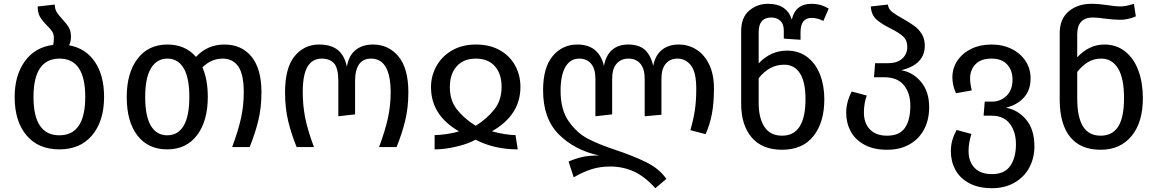

<svg xmlns="http://www.w3.org/2000/svg" viewBox="-20 -773 6107 1009"><path d="M527 -264Q527 -138 465 -63Q403 12 292 12Q181 12 119 -62Q57 -136 57 -263Q57 -377 110.5 -451Q164 -525 259 -537Q263 -549 263 -575Q263 -594 254 -607.5Q245 -621 227 -639Q203 -663 190.5 -684Q178 -705 178 -739L268 -749Q268 -726 278 -709.5Q288 -693 308 -672Q331 -647 342 -628Q353 -609 353 -580Q353 -555 343 -535Q431 -519 479 -447.5Q527 -376 527 -264ZM428 -264Q428 -465 293 -465Q156 -465 156 -263Q156 -62 292 -62Q428 -62 428 -264Z M1354 -288Q1354 -206 1337 -137.5Q1320 -69 1292 0H1200Q1232 -86 1246.5 -152Q1261 -218 1261 -287Q1261 -383 1232 -424Q1203 -465 1151 -465Q1090 -465 1044 -419Q1072 -354 1072 -264Q1072 -137 1015.5 -62.5Q959 12 859 12Q758 12 702 -61Q646 -134 646 -263Q646 -390 703 -464.5Q760 -539 860 -539Q954 -539 1010 -474Q1070 -539 1159 -539Q1250 -539 1302 -475Q1354 -411 1354 -288ZM975 -264Q975 -365 945 -415Q915 -465 860 -465Q804 -465 773.5 -414.5Q743 -364 743 -263Q743 -162 773 -112Q803 -62 859 -62Q915 -62 945 -112Q975 -162 975 -264Z M1478 -288Q1478 -416 1528 -477.5Q1578 -539 1657 -539Q1719 -539 1754.5 -511Q1790 -483 1803 -422Q1812 -480 1848 -509.5Q1884 -539 1940 -539Q2022 -539 2074 -476.5Q2126 -414 2126 -288Q2126 -206 2109 -137.5Q2092 -69 2064 0H1972Q2004 -86 2018.5 -152Q2033 -218 2033 -287Q2033 -465 1930 -465Q1846 -465 1846 -346V-172L1758 -162V-346Q1758 -415 1735.5 -440Q1713 -465 1671 -465Q1621 -465 1596 -422.5Q1571 -380 1571 -289Q1571 -217 1584.5 -151Q1598 -85 1630 0H1539Q1511 -68 1494.5 -136.5Q1478 -205 1478 -288Z M2481 -539Q2554 -539 2607 -509Q2660 -479 2687.5 -428Q2715 -377 2715 -316Q2715 -168 2565 -83Q2596 -74 2631 -68.5Q2666 -63 2689 -63L2701 12Q2577 12 2479 -39Q2443 -18 2380.5 -3Q2318 12 2264 12V-63Q2289 -63 2327 -68.5Q2365 -74 2392 -83Q2245 -167 2245 -315Q2245 -374 2273.5 -425.5Q2302 -477 2355.5 -508Q2409 -539 2481 -539ZM2480 -112Q2539 -149 2577.5 -197.5Q2616 -246 2616 -316Q2616 -385 2580.5 -425Q2545 -465 2481 -465Q2416 -465 2380 -424.5Q2344 -384 2344 -315Q2344 -245 2382 -197Q2420 -149 2480 -112Z M3732 -308Q3732 -231 3721 -173.5Q3710 -116 3688 -68L3608 -89Q3624 -143 3631.5 -193Q3639 -243 3639 -307Q3639 -394 3611 -429.5Q3583 -465 3540 -465Q3502 -465 3479 -438.5Q3456 -412 3456 -358V-170L3368 -162V-358Q3368 -412 3345 -438.5Q3322 -465 3283 -465Q3244 -465 3220.5 -438.5Q3197 -412 3197 -358V-172L3109 -162V-358Q3109 -412 3086 -438.5Q3063 -465 3024 -465Q2977 -465 2951.5 -421.5Q2926 -378 2926 -295Q2926 -196 2969 -135Q3012 -74 3069.5 -44Q3127 -14 3215 15Q3308 46 3376 79.5Q3444 113 3482 167L3424 216Q3367 153 3309.5 127.5Q3252 102 3186 102Q3134 102 3088 116.5Q3042 131 2995 159L2968 76Q3007 59 3043 51.5Q3079 44 3128 44Q2999 16 2916.5 -67Q2834 -150 2834 -298Q2834 -419 2885 -479Q2936 -539 3014 -539Q3127 -539 3154 -427Q3164 -482 3196.5 -510.5Q3229 -539 3281 -539Q3337 -539 3368 -512Q3399 -485 3413 -427Q3423 -482 3458 -510.5Q3493 -539 3547 -539Q3597 -539 3639 -513Q3681 -487 3706.5 -435Q3732 -383 3732 -308Z M4312 -252Q4312 -130 4255 -58Q4198 14 4090 14Q3985 14 3930 -51Q3875 -116 3875 -227V-610Q3875 -681 3917 -717Q3959 -753 4016 -753Q4115 -753 4141 -670Q4160 -753 4245 -753Q4293 -753 4335 -728L4307 -663Q4275 -679 4245 -679Q4187 -679 4187 -603V-564L4099 -570V-613Q4099 -647 4080.5 -664Q4062 -681 4033 -681Q3967 -681 3967 -604V-440Q4030 -507 4116 -507Q4178 -507 4222.5 -473Q4267 -439 4289.5 -381Q4312 -323 4312 -252ZM4213 -252Q4213 -342 4184 -387.5Q4155 -433 4101 -433Q4023 -433 3967 -362V-233Q3967 -152 3997.5 -106Q4028 -60 4090 -60Q4213 -60 4213 -252Z M4863 -210Q4863 -144 4836.5 -93.5Q4810 -43 4760 -14.5Q4710 14 4642 14Q4571 14 4522.5 -12.5Q4474 -39 4450.5 -83Q4427 -127 4427 -180Q4427 -237 4456 -292L4535 -271Q4520 -229 4520 -182Q4520 -126 4551.5 -93Q4583 -60 4642 -60Q4707 -60 4735.5 -101Q4764 -142 4764 -217Q4764 -284 4730 -325.5Q4696 -367 4627 -367H4573L4579 -441H4647Q4695 -441 4721.5 -465Q4748 -489 4748 -527Q4748 -561 4726.5 -581Q4705 -601 4661 -623Q4612 -647 4585.5 -671Q4559 -695 4556 -739L4646 -749Q4649 -726 4667.5 -711Q4686 -696 4726 -674Q4763 -653 4785.5 -636.5Q4808 -620 4824 -594.5Q4840 -569 4840 -533Q4840 -434 4716 -404Q4777 -394 4820 -343Q4863 -292 4863 -210Z M5416 -4Q5416 57 5389.5 107Q5363 157 5312 186.5Q5261 216 5193 216Q5122 216 5073 189.5Q5024 163 5000.5 119Q4977 75 4977 22Q4977 -9 4984.5 -35.5Q4992 -62 5007 -90L5085 -69Q5070 -22 5070 20Q5070 76 5101.5 109Q5133 142 5193 142Q5259 142 5289 99Q5319 56 5319 -15Q5319 -80 5287 -122.5Q5255 -165 5191 -165H5149L5155 -239H5193Q5238 -239 5269.5 -269.5Q5301 -300 5301 -355Q5301 -403 5273 -434Q5245 -465 5190 -465Q5135 -465 5106.5 -435.5Q5078 -406 5078 -360Q5078 -334 5087 -298L5004 -283Q4985 -324 4985 -366Q4985 -415 5011.5 -454.5Q5038 -494 5084.5 -516.5Q5131 -539 5190 -539Q5250 -539 5297 -515.5Q5344 -492 5370 -451.5Q5396 -411 5396 -361Q5396 -299 5360.5 -260Q5325 -221 5266 -207Q5329 -196 5372.5 -144.5Q5416 -93 5416 -4Z M5986 -257Q5986 -130 5926.5 -58Q5867 14 5764 14Q5659 14 5604.5 -52.5Q5550 -119 5549 -245V-599Q5549 -673 5596 -713Q5643 -753 5717 -753Q5755 -753 5807 -745Q5847 -739 5865 -739Q5897 -739 5939 -753L5949 -687Q5909 -669 5866 -669Q5835 -669 5789 -675Q5747 -681 5722 -681Q5683 -681 5662 -659Q5641 -637 5641 -593V-472Q5704 -539 5783 -539Q5847 -539 5893 -502.5Q5939 -466 5962.5 -402Q5986 -338 5986 -257ZM5887 -257Q5887 -362 5855.5 -413.5Q5824 -465 5767 -465Q5729 -465 5698.5 -447Q5668 -429 5641 -395V-257Q5641 -157 5671.5 -108.5Q5702 -60 5764 -60Q5826 -60 5856.5 -108Q5887 -156 5887 -257Z"/></svg>

Font: Fira GO
Style: Regular
Weight: 400
Designer: Carrois Corporate
Foundry: Carrois Corporate GbR
Version: Version 0.300